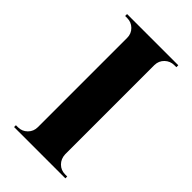

<svg xmlns="http://www.w3.org/2000/svg" viewBox="-191 -661 721 721"><g transform="rotate(45 170.0 -300.0)"><path d="M306.6 0H34.2V-9.8H45.4Q66.9 -9.8 82.3 -25.1Q97.7 -40.5 97.7 -63V-537.1Q97.7 -559.6 82.3 -574.7Q66.9 -589.8 45.4 -589.8H34.2V-600.1H306.2V-589.8H295.4Q273.9 -589.8 258.3 -575Q242.7 -560.1 242.2 -537.6V-63Q243.2 -40 258.3 -24.9Q273.4 -9.8 295.4 -9.8H306.6Z"/></g></svg>

Font: Cinzel Bold
Style: Regular
Weight: 700
Designer: Natanael Gama
Version: Version 1.001;PS 001.001;hotconv 1.0.56;makeotf.lib2.0.21325